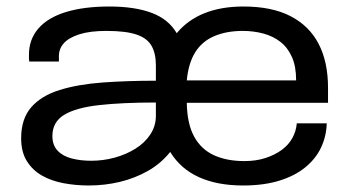

<svg xmlns="http://www.w3.org/2000/svg" viewBox="-20 -558 1076 590"><path d="M252 12Q213 12 175.5 5Q138 -2 109 -18.5Q80 -35 62.5 -63Q45 -91 45 -133Q45 -193 76 -228.5Q107 -264 163.5 -281.5Q220 -299 295.5 -304.5Q371 -310 459 -310V-357Q459 -394 445.5 -417.5Q432 -441 399 -452Q366 -463 307 -463Q256 -463 223.5 -452.5Q191 -442 176 -425Q161 -408 161 -386V-369H70Q69 -374 69 -378.5Q69 -383 69 -390Q69 -437 98 -470.5Q127 -504 182.5 -521Q238 -538 316 -538Q394 -538 446 -518.5Q498 -499 523 -456Q557 -497 608.5 -517.5Q660 -538 728 -538Q815 -538 872.5 -508.5Q930 -479 959 -423.5Q988 -368 988 -288V-242H554Q555 -178 576.5 -138.5Q598 -99 637.5 -81Q677 -63 731 -63Q767 -63 796 -72.5Q825 -82 846 -97.5Q867 -113 878.5 -134Q890 -155 892 -179H984Q983 -140 967 -105.5Q951 -71 919 -44.5Q887 -18 839 -3Q791 12 727 12Q648 12 591.5 -13.5Q535 -39 503 -91Q474 -55 434 -32.5Q394 -10 348 1Q302 12 252 12ZM260 -64Q297 -64 332 -73.5Q367 -83 396 -101Q425 -119 442 -145Q459 -171 459 -202V-243Q356 -243 284.5 -235Q213 -227 177 -205Q141 -183 141 -140Q141 -112 157 -95Q173 -78 200.5 -71Q228 -64 260 -64ZM554 -311H890Q890 -354 877 -383Q864 -412 841.5 -429.5Q819 -447 789 -455Q759 -463 726 -463Q676 -463 638.5 -447Q601 -431 580 -397.5Q559 -364 554 -311Z"/></svg>

Font: Archivo SemiExpanded
Style: Regular
Weight: 400
Width: 6
Designer: Hector Gatti
Foundry: Omnibus-Type
Version: Version 2.001